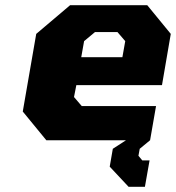

<svg xmlns="http://www.w3.org/2000/svg" viewBox="-20 -542 680 742"><path d="M477 180 404 102 416 33 467 0H159L68 -111L120 -411L251 -522H549L640 -411L606 -213H275L266 -167L296 -132H583L560 0L520 33L515 60L530 78H558L540 180ZM294 -321H453L464 -383L434 -418H347L305 -383Z"/></svg>

Font: Tomorrow
Style: Bold Italic
Weight: 700
Italic angle: -10°
Designer: Tony de Marco, Monica Rizzolli
Foundry: Just in Type
Version: Version 2.002